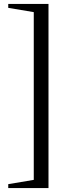

<svg xmlns="http://www.w3.org/2000/svg" viewBox="-20 -754 311 978"><path d="M227 204H22V184L183 157L152 185V-715L183 -687L22 -714V-734H227Z"/></svg>

Font: Platypi Light Light
Style: Regular
Weight: 300
Version: Version 1.200